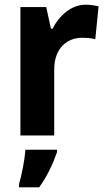

<svg xmlns="http://www.w3.org/2000/svg" viewBox="-20 -577 451 818"><path d="M345 -557C283 -557 232 -510 204 -455H197L177 -547H67V0H211V-278C210 -374 268 -416 329 -416C354 -416 372 -414 386 -410L400 -550C384 -554 363 -557 345 -557ZM223 71V61H88C86 101 72 171 61 208V221H147C181 174 206 120 223 71Z"/></svg>

Font: Noto Sans Khmer SemiCondensed
Style: Bold
Weight: 700
Width: 4
Designer: Danh Hong and the Monotype Design Team
Foundry: Monotype Imaging Inc.
Version: Version 2.004